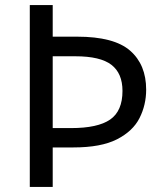

<svg xmlns="http://www.w3.org/2000/svg" viewBox="-20 -734 645 754"><path d="M554 -382Q554 -322 528 -270.5Q502 -219 439.5 -187Q377 -155 268 -155H187V0H97V-714H187V-590H283Q428 -590 491 -535Q554 -480 554 -382ZM259 -231Q364 -231 412.5 -264.5Q461 -298 461 -377Q461 -446 417.5 -479.5Q374 -513 276 -513H187V-231Z"/></svg>

Font: Noto Sans Thai Looped
Style: Regular
Weight: 400
Designer: Sasikarn Vongin, Ben Mitchell
Foundry: The Fontpad Ltd
Version: Version 1.001; ttfautohint (v1.8.4.7-5d5b)